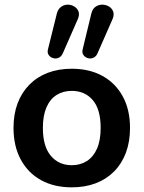

<svg xmlns="http://www.w3.org/2000/svg" viewBox="-20 -794 616 824"><path d="M288 10Q212 10 156 -21Q100 -52 69 -109.5Q38 -167 38 -245Q38 -304 55.5 -350.5Q73 -397 106 -430.5Q139 -464 185 -481.5Q231 -499 288 -499Q364 -499 420 -468Q476 -437 507 -380Q538 -323 538 -245Q538 -186 520.5 -139Q503 -92 470 -58.5Q437 -25 391 -7.5Q345 10 288 10ZM288 -85Q325 -85 353 -103Q381 -121 396.5 -156.5Q412 -192 412 -245Q412 -325 378 -364.5Q344 -404 288 -404Q251 -404 223 -386.5Q195 -369 179.5 -333.5Q164 -298 164 -245Q164 -166 198 -125.5Q232 -85 288 -85ZM398 -564Q392 -551 380.5 -546Q369 -541 357 -544.5Q345 -548 338 -558Q331 -568 335 -583L372 -736Q377 -756 390 -765Q403 -774 418.5 -774Q434 -774 447 -766.5Q460 -759 465.5 -745Q471 -731 463 -712ZM249 -564Q243 -551 231.5 -546Q220 -541 208 -544.5Q196 -548 189 -558Q182 -568 186 -583L224 -736Q229 -755 242 -764.5Q255 -774 270.5 -774Q286 -774 299 -766Q312 -758 317 -744.5Q322 -731 314 -712Z"/></svg>

Font: Nunito ExtraLight
Style: Bold
Weight: 700
Version: Version 3.602